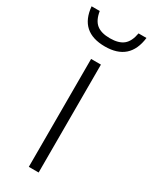

<svg xmlns="http://www.w3.org/2000/svg" viewBox="-212 -772 651 818"><g transform="rotate(30 114.0 -363.0)"><path d="M137.2 0H88.9V-530.8H137.2ZM112.8 -606Q-10.7 -606 -21.5 -726.1H18.6Q25.4 -683.6 48.1 -665.3Q70.8 -647 113.8 -647Q156.7 -647 179.4 -665.3Q202.1 -683.6 209.5 -726.1H248.5Q233.9 -606 112.8 -606Z"/></g></svg>

Font: JBL Sans
Style: Light
Weight: 300
Version: Version 1.10